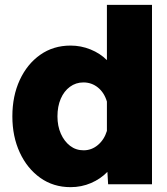

<svg xmlns="http://www.w3.org/2000/svg" viewBox="-20 -760 690 792"><path d="M271 -572Q314 -572 353.5 -556Q393 -540 421 -512V-740H607V0H426L423 -51Q395 -22 355.5 -5Q316 12 271 12Q200 12 146 -26.5Q92 -65 61.5 -131Q31 -197 31 -280Q31 -364 61.5 -430Q92 -496 146 -534Q200 -572 271 -572ZM325 -140Q358 -140 384 -162Q410 -184 421 -220V-341Q410 -378 384 -399Q358 -420 324 -420Q293 -420 268.5 -402Q244 -384 230.5 -352.5Q217 -321 217 -280Q217 -240 231 -208.5Q245 -177 269 -158.5Q293 -140 325 -140Z"/></svg>

Font: Azeret Mono Thin ExtraBold
Style: Regular
Weight: 800
Version: Version 1.002